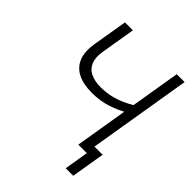

<svg xmlns="http://www.w3.org/2000/svg" viewBox="-240 -871 1170 1170"><g transform="rotate(45 345.5 -286.0)"><path d="M313.5 -281.2Q240.2 -281.2 191.7 -305.4Q143.1 -329.6 123 -379.2Q103 -428.7 115.7 -505.9L152.8 -727.5H221.2L184.1 -505.9Q174.8 -450.2 189.5 -414.1Q204.1 -377.9 239.7 -360.6Q275.4 -343.3 328.6 -343.3Q394.5 -343.3 455.3 -365Q516.1 -386.7 570.3 -423.8L559.1 -354Q506.3 -321.3 445.3 -301.3Q384.3 -281.2 313.5 -281.2ZM478.5 0 599.1 -727.5H667L546.4 0ZM525.9 156.2 551.8 0H509.8L520 -61H627L590.8 156.2Z"/></g></svg>

Font: Inter 20pt Light
Style: Italic
Weight: 300
Italic angle: -9.3988°
Version: Version 4.001;git-66647c0bb